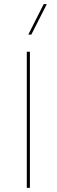

<svg xmlns="http://www.w3.org/2000/svg" viewBox="-20 -911 275 931"><path d="M125 -660.2V0H109.9V-660.2ZM117.2 -743.2 191.9 -891.1H207L131.8 -743.2Z"/></svg>

Font: Human Sans Thin
Style: Regular
Weight: 100
Designer: Tim Radville
Foundry: Continuum
Version: Version 1.000;FEAKit 1.0